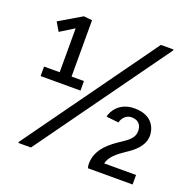

<svg xmlns="http://www.w3.org/2000/svg" viewBox="-118 -769 885 886"><g transform="rotate(20 325.0 -326.0)"><path d="M400.8 -21.7C400.8 -9.2 404.2 0 404.2 0H623.3V-46.7H466.7C475 -81.7 505.8 -105.8 544.2 -131.7C575 -151.7 621.7 -185.8 621.7 -239.2C621.7 -265.8 607.5 -333.3 512.5 -333.3C440 -333.3 409.2 -283.3 403.3 -253.3L464.2 -246.7C468.3 -268.3 487.5 -290 513.3 -290C551.7 -290 563.3 -265 563.3 -239.2C563.3 -208.3 539.2 -189.2 507.5 -168.3C462.5 -139.2 400.8 -95 400.8 -21.7ZM62.5 0H124.2L587.5 -645V-650H525.8L62.5 -5ZM36.7 -587.5 61.7 -545 130 -587.5V-371.7H53.3V-325H249.2V-371.7H188.3V-648.3L146.7 -652.5Z"/></g></svg>

Font: Boon Medium
Style: Regular
Weight: 500
Designer: Sungsit Sawaiwan
Foundry: FontUni
Version: Version 2.0